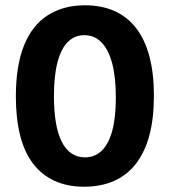

<svg xmlns="http://www.w3.org/2000/svg" viewBox="-20 -693 642 726"><path d="M298 13Q234 13 185.5 -9.5Q137 -32 104.5 -75Q72 -118 56 -181.5Q40 -245 40 -328Q40 -445 71 -521.5Q102 -598 161 -635.5Q220 -673 301 -673Q364 -673 412.5 -651.5Q461 -630 494.5 -587Q528 -544 545 -479.5Q562 -415 562 -331Q562 -246 545 -182Q528 -118 494.5 -74.5Q461 -31 411.5 -9Q362 13 298 13ZM301 -98Q339 -98 365 -123.5Q391 -149 404.5 -199Q418 -249 418 -324Q418 -402 404 -454Q390 -506 363.5 -533Q337 -560 299 -560Q262 -560 236.5 -534.5Q211 -509 197.5 -458Q184 -407 184 -330Q184 -272 191.5 -228.5Q199 -185 214 -156Q229 -127 251 -112.5Q273 -98 301 -98Z"/></svg>

Font: Bricolage Grotesque 36pt SemiCondensed
Style: Bold
Weight: 700
Width: 4
Designer: Mathieu Triay
Foundry: Atelier Triay
Version: Version 1.001;gftools[0.9.33.dev8+g029e19f]